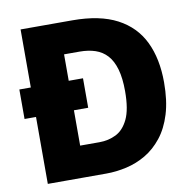

<svg xmlns="http://www.w3.org/2000/svg" viewBox="-76 -734 796 808"><g transform="rotate(-10 322.5 -330.0)"><path d="M15 -412H287V-286H15ZM138 0V-135H309Q347 -135 379.5 -151Q412 -167 432 -208.5Q452 -250 452 -328Q452 -384 441 -422Q430 -460 409.5 -482.5Q389 -505 359.5 -515Q330 -525 292 -525H138V-660H285Q402 -660 476 -621Q550 -582 585 -509.5Q620 -437 620 -336Q620 -258 602.5 -201Q585 -144 554 -105Q523 -66 484 -43Q445 -20 401 -10Q357 0 314 0ZM64 0V-660H226V0Z"/></g></svg>

Font: Bricolage Grotesque 96pt ExtraBold
Style: Regular
Weight: 800
Designer: Mathieu Triay
Foundry: Atelier Triay
Version: Version 1.001;gftools[0.9.33.dev8+g029e19f]